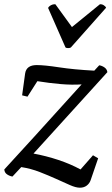

<svg xmlns="http://www.w3.org/2000/svg" viewBox="-44 -816 520 894"><path d="M116 -180 336 -423Q291 -420 238.5 -424.5Q186 -429 130 -438L84 -366L59 -372L73 -474Q79 -513 127 -513Q163 -513 231.5 -502.5Q300 -492 395 -487L418 -512Q431 -510 442.5 -502Q454 -494 456 -480L112 -101Q171 -90 227 -71.5Q283 -53 331 -27L389 -93L413 -79L378 23Q373 38 360 48Q347 58 328 58Q309 58 281 45.5Q253 33 217.5 17Q182 1 141 -15Q100 -31 55 -38L14 6Q1 4 -11 -4Q-23 -12 -24 -27ZM421 -796Q430 -797 438.5 -792Q447 -787 450 -780L286 -595Q281 -592 273 -592Q265 -592 261 -595L180 -779Q184 -787 194 -792Q204 -797 214 -796L291 -690Z"/></svg>

Font: PTSerifItalic
Style: Italic
Weight: 400
Italic angle: -12°
Designer: A.Korolkova, O.Umpeleva, V.Yefimov
Foundry: ParaType Ltd
Version: Version 1.000W OFL